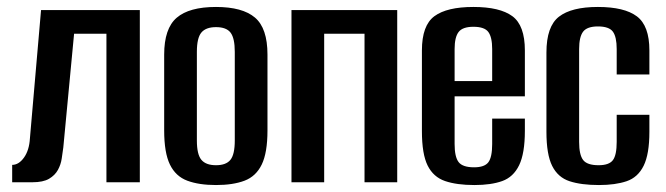

<svg xmlns="http://www.w3.org/2000/svg" viewBox="-20 -524 1915 552"><path d="M15 0V-50Q34 -50 49 -71Q64 -92 66 -126L98 -495H382V0H286V-427H193L162 -100Q160 -86 157.5 -68.5Q155 -51 146.5 -35.5Q138 -20 121 -10Q104 0 73 0Z M601 8Q552 8 518.5 -4.5Q485 -17 468.5 -51Q452 -85 452 -149V-367Q452 -442 488 -473Q524 -504 601 -504Q677 -504 713 -473.5Q749 -443 749 -367V-149Q749 -85 732.5 -51Q716 -17 683 -4.5Q650 8 601 8ZM601 -49Q630 -49 642.5 -64.5Q655 -80 655 -120V-375Q655 -414 643 -430Q631 -446 601 -446Q572 -446 559 -430.5Q546 -415 546 -375V-120Q546 -80 559 -64.5Q572 -49 601 -49Z M818 0V-495H1122V0H1028V-427H912V0Z M1344 8Q1293 8 1259.5 -3.5Q1226 -15 1209.5 -48Q1193 -81 1193 -147V-379Q1193 -451 1229 -477.5Q1265 -504 1341 -504Q1417 -504 1453 -477.5Q1489 -451 1489 -379V-247H1287V-110Q1287 -73 1298.5 -58Q1310 -43 1343 -43Q1373 -43 1384 -57.5Q1395 -72 1395 -110V-183H1489V-148Q1489 -83 1472.5 -49Q1456 -15 1424 -3.5Q1392 8 1344 8ZM1287 -291H1395V-383Q1395 -417 1384 -432Q1373 -447 1341 -447Q1310 -447 1298.5 -432Q1287 -417 1287 -383Z M1702 8Q1651 8 1617.5 -3Q1584 -14 1567.5 -47Q1551 -80 1551 -145V-373Q1551 -448 1587 -476Q1623 -504 1699 -504Q1775 -504 1811 -477Q1847 -450 1847 -379V-310H1753V-383Q1753 -418 1742 -433Q1731 -448 1699 -448Q1668 -448 1656.5 -433Q1645 -418 1645 -383V-116Q1645 -79 1656.5 -64Q1668 -49 1701 -49Q1731 -49 1742 -63.5Q1753 -78 1753 -116V-194H1847V-145Q1847 -81 1830.5 -47.5Q1814 -14 1781.5 -3Q1749 8 1702 8Z"/></svg>

Font: Alumni Sans SemiBold
Style: Regular
Weight: 600
Designer: Robert E. Leuschke
Foundry: Robert E. Leuschke
Version: Version 1.018